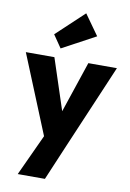

<svg xmlns="http://www.w3.org/2000/svg" viewBox="-103 -825 740 1092"><g transform="rotate(10 267.0 -279.0)"><path d="M79 205H236L322 2L530 -486H365L266 -191L169 -486H4L189 -33ZM145 -614 195 -541 388 -645 304 -763Z"/></g></svg>

Font: MV Cash
Style: Bold
Weight: 700
Designer: Rodrigo Fuenzalida
Foundry: fragTYPE
Version: Version 1.100;Glyphs 3.1.2 (3151)